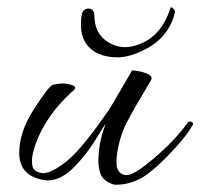

<svg xmlns="http://www.w3.org/2000/svg" viewBox="-20 -486 552 529"><path d="M386 -6Q346 23 299 23Q290 23 275.5 14.5Q261 6 256 -10Q251 -26 251 -41Q251 -93 271 -144Q268 -142 243.5 -101.5Q219 -61 183.5 -25Q148 11 112 11Q95 11 73 2Q33 -16 33 -64Q33 -123 73.5 -185.5Q114 -248 125 -252Q140 -256 153.5 -256Q167 -256 181 -250.5Q195 -245 177 -232Q108 -169 79 -92Q68 -62 68 -41.5Q68 -21 78.5 -15Q89 -9 99 -9Q123 -9 164.5 -42.5Q206 -76 279 -182Q289 -197 314 -240.5Q339 -284 344 -292Q360 -292 381.5 -284.5Q403 -277 396 -265Q348 -185 328.5 -147Q309 -109 302 -58Q301 -49 301 -35Q301 -21 309 -12Q324 4 350.5 -10.5Q377 -25 423 -66.5Q469 -108 497 -148Q501 -153 506.5 -150.5Q512 -148 512 -145.5Q512 -143 510 -140Q495 -113 456 -71Q417 -29 386 -6ZM372 -346Q334 -328 304 -328Q274 -328 251 -338Q203 -361 203 -418Q203 -455 214 -460Q225 -465 232.5 -460Q240 -455 240 -444Q240 -391 281 -368Q302 -356 325 -356Q348 -356 375 -369Q427 -394 449 -462Q450 -466 451.5 -466Q453 -466 457.5 -462.5Q462 -459 462 -452Q445 -380 372 -346Z"/></svg>

Font: Allura
Style: Regular
Weight: 400
Designer: Robert E. Leuschke
Foundry: Robert E. Leuschke
Version: Version 1.004